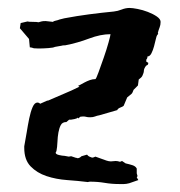

<svg xmlns="http://www.w3.org/2000/svg" viewBox="-20 -452 454 483"><path d="M144 -338H142Q138 -338 135 -337L118 -334Q115 -332 101.5 -331Q88 -330 77 -330Q63 -330 61 -332L55 -333L53 -354L30 -381L32 -394L49 -398Q52 -397 62.5 -397Q73 -397 77 -396L84 -398Q87 -399 95 -399L113 -397Q115 -399 120 -400Q125 -401 130 -403L142 -406Q174 -412 204.5 -416Q235 -420 266 -423Q276 -424 286 -428Q296 -432 306 -432Q313 -432 326 -429.5Q339 -427 352 -422Q365 -417 374.5 -410.5Q384 -404 384 -397Q384 -389 381.5 -383Q379 -377 377 -369L378 -367L375 -363Q374 -362 372 -353.5Q370 -345 367.5 -335.5Q365 -326 361 -318Q357 -310 351 -310Q351 -305 348 -302V-297L353 -294Q353 -289 350 -288Q347 -287 345 -283Q342 -278 342 -275Q342 -272 341 -268.5Q340 -265 338 -261Q336 -257 329 -252L327 -237L316 -226Q315 -224 314 -221Q313 -218 311 -216L300 -207L292 -188Q292 -185 284 -182Q276 -179 275 -175L230 -162Q224 -161 219 -159Q214 -157 207 -157Q200 -157 197 -158Q194 -159 189 -159Q186 -159 183 -158.5Q180 -158 178 -154L176 -156Q174 -154 167.5 -152.5Q161 -151 159 -151H154L147 -145Q137 -145 133 -137.5Q129 -130 127 -119Q125 -108 124.5 -95Q124 -82 122 -72L120 -68Q120 -64 128.5 -62Q137 -60 142 -60L153 -58Q155 -58 156 -58.5Q157 -59 159 -59L171 -55H172Q173 -55 173.5 -54.5Q174 -54 175 -54Q180 -54 185 -59L199 -63Q202 -59 205 -58Q208 -57 210 -56Q213 -55 215 -56Q216 -56 220 -58L248 -48Q254 -46 259 -46Q262 -46 265 -46.5Q268 -47 271 -47Q276 -47 282 -45L287 -47L296 -41Q305 -39 313 -36.5Q321 -34 324 -28V-16L326 -9L324 -6L328 1L305 9Q297 11 291.5 11Q286 11 281 11Q261 11 243.5 8Q226 5 206 5Q204 5 203 5.5Q202 6 201 6Q177 3 149 1Q121 -1 97 -9Q73 -17 57 -33.5Q41 -50 41 -80V-84Q44 -99 47 -118Q50 -137 53.5 -154Q57 -171 62 -182.5Q67 -194 74 -194Q78 -194 81 -191L99 -199H101Q121 -208 140.5 -216Q160 -224 180 -234L176 -236Q177 -236 181.5 -238.5Q186 -241 192.5 -244.5Q199 -248 206 -250.5Q213 -253 220 -253Q222 -254 228 -270.5Q234 -287 241 -307Q248 -327 253 -345Q258 -363 258 -366Q233 -366 204 -355Q175 -344 144 -338Z"/></svg>

Font: East Sea Dokdo
Style: Regular
Weight: 400
Designer: YoonDesign Inc.
Foundry: YoonDesign Inc.
Version: Version 1.00